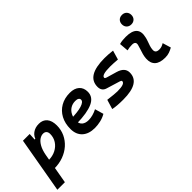

<svg xmlns="http://www.w3.org/2000/svg" viewBox="-41 -1473 2415 2415"><g transform="rotate(-45 1166.5 -265.5)"><path d="M123 224.6H-11.2L119.1 -517.6H238.8L231.9 -395ZM149.4 9.8Q118.7 9.8 88.9 7.1Q59.1 4.4 28.3 0L86.4 -127.9Q113.3 -115.7 175.3 -115.7Q245.6 -115.7 301.5 -144.5Q357.4 -173.3 389.6 -222.9Q421.9 -272.5 421.9 -335Q421.9 -367.2 405.8 -384.5Q389.6 -401.9 360.4 -401.9Q327.6 -401.9 295.2 -379.9Q262.7 -357.9 236.3 -311Q210 -264.2 195.8 -189.5L215.3 -424.3H257.8L237.8 -397Q252 -459.5 298.1 -493.4Q344.2 -527.3 410.2 -527.3Q480 -527.3 518.6 -481.7Q557.1 -436 557.1 -351.6Q557.1 -274.4 526.4 -208.5Q495.6 -142.6 440.4 -93.5Q385.3 -44.4 311 -17.3Q236.8 9.8 149.4 9.8Z M887.7 -115.7Q922.9 -115.7 963 -126.5Q1003.1 -137.3 1040 -156.7L1073.7 -41Q1027.3 -13.7 974.5 -2Q921.7 9.8 873.5 9.8Q766 9.8 705.8 -45.5Q645.5 -100.9 645.5 -199.7Q645.5 -298.3 685.1 -371.8Q724.6 -445.3 795.7 -486.3Q866.7 -527.3 961.4 -527.3Q1041.5 -527.3 1086.7 -487.3Q1131.8 -447.3 1131.8 -376Q1131.8 -281.7 1035.2 -237.8Q938.5 -193.8 752.9 -190.9L732.9 -283.7Q859.9 -284.7 930.7 -306.4Q1001.5 -328.1 1001.5 -365.7Q1001.5 -384.6 985 -395.4Q968.5 -406.2 938 -406.2Q887.9 -406.2 849.7 -382.4Q811.6 -358.5 790.3 -315.5Q769 -272.5 768.6 -215.3Q769 -168.3 800.6 -142Q832.2 -115.7 887.7 -115.7Z M1377.4 9.8Q1319.8 9.8 1274.2 6.1Q1228.5 2.4 1194.8 -4.9L1232.9 -131.3Q1295.4 -123.5 1336.9 -119.6Q1378.4 -115.7 1399.4 -115.7Q1466.3 -115.7 1499.3 -127.7Q1532.2 -139.6 1532.2 -163.6Q1532.2 -171.4 1525.6 -176Q1519 -180.7 1506.8 -184.1L1327.6 -238.8Q1293.5 -249 1277.1 -273.2Q1260.7 -297.4 1260.7 -333Q1260.7 -430.7 1340.1 -479Q1419.4 -527.3 1578.6 -527.3Q1611.3 -527.3 1647 -524.9Q1682.6 -522.5 1721.7 -517.6L1686 -395Q1645.5 -398.4 1612.5 -400.1Q1579.6 -401.9 1553.7 -401.9Q1477.1 -401.9 1439.2 -390.4Q1401.4 -378.9 1401.4 -355.5Q1401.4 -348.1 1407.7 -343.5Q1414.1 -338.9 1425.8 -335.4L1563.5 -295.4Q1619.6 -278.8 1647.9 -248.5Q1676.3 -218.3 1676.3 -172.9Q1676.3 -81.5 1601.8 -35.9Q1527.3 9.8 1377.4 9.8Z M2118.2 -587.4Q2080.6 -587.4 2057.1 -610.8Q2033.7 -634.3 2033.7 -671.9Q2033.7 -709.5 2057.1 -732.9Q2080.6 -756.3 2118.2 -756.3Q2155.8 -756.3 2179.2 -732.9Q2202.6 -709.5 2202.6 -671.9Q2202.6 -634.3 2179.2 -610.8Q2155.8 -587.4 2118.2 -587.4ZM2229.5 -142.6 2263.2 -31.2Q2233.4 -14.2 2200.2 -2.2Q2167 9.8 2124 9.8Q2030.3 9.8 1985.1 -31.7Q1939.9 -73.2 1944.8 -153.3Q1947.3 -188 1956.3 -221.2Q1965.3 -254.4 1976.3 -285.6Q1987.3 -316.9 1994.1 -345.2Q2001.5 -373 1988.3 -387.5Q1975.1 -401.9 1942.4 -401.9Q1896 -401.9 1853 -390.6L1842.8 -513.7Q1871.6 -522 1900.4 -524.7Q1929.2 -527.3 1958 -527.3Q2065.4 -527.3 2108.2 -481.4Q2150.9 -435.5 2128.9 -345.2Q2121.6 -313.5 2111.1 -285.9Q2100.6 -258.3 2092 -231Q2083.5 -203.6 2081.1 -172.4Q2077.1 -115.7 2143.1 -115.7Q2167.5 -115.7 2185.8 -121.8Q2204.1 -127.9 2229.5 -142.6Z"/></g></svg>

Font: Cascadia Code PL
Style: Italic
Weight: 400
Italic angle: -10°
Monospace: yes
Designer: Aaron Bell
Foundry: Saja Typeworks
Version: Version 2404.023